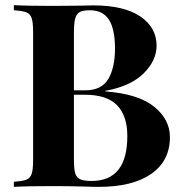

<svg xmlns="http://www.w3.org/2000/svg" viewBox="-20 -728 712 748"><path d="M642 -194Q642 -101 569 -50.5Q496 0 366 0Q337 0 317 -1Q251 -3 188 -3Q85 -3 34 0V-20Q67 -22 82.5 -28Q98 -34 103.5 -51Q109 -68 109 -106V-602Q109 -640 103.5 -657Q98 -674 82.5 -680Q67 -686 34 -688V-708Q85 -705 186 -705L297 -706Q317 -707 343 -707Q463 -707 526.5 -664Q590 -621 590 -550Q590 -492 539.5 -442Q489 -392 390 -374V-372Q520 -362 581 -312Q642 -262 642 -194ZM268 -602V-376H311Q376 -376 402 -420.5Q428 -465 428 -539Q428 -614 404.5 -651Q381 -688 330 -688Q303 -688 290.5 -681Q278 -674 273 -656Q268 -638 268 -602ZM476 -198Q476 -277 436 -318Q396 -359 310 -359H268V-106Q268 -70 273 -53Q278 -36 292.5 -29.5Q307 -23 337 -23Q476 -23 476 -198Z"/></svg>

Font: Playfair Display SC
Style: Bold
Weight: 700
Designer: Claus Eggers Sørensen
Foundry: Claus Eggers Sørensen
Version: Version 1.200; ttfautohint (v1.6)